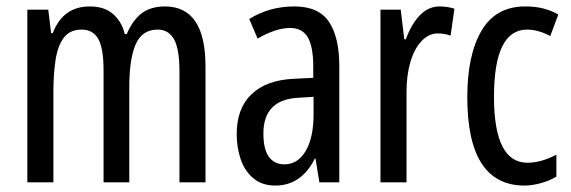

<svg xmlns="http://www.w3.org/2000/svg" viewBox="-20 -567 1777 597"><path d="M493 -547Q619 -547 619 -360V0H538V-345Q538 -415 521 -445Q504 -475 470 -475Q422 -475 402 -429.5Q382 -384 382 -296V0H302V-348Q302 -417 285.5 -446Q269 -475 234 -475Q198 -475 179 -450.5Q160 -426 153 -382Q146 -338 146 -281V0H65V-537H130L139 -464H144Q176 -547 259 -547Q305 -547 332 -523Q359 -499 368 -461H374Q393 -505 421 -526Q449 -547 493 -547Z M895 -547Q971 -547 1003 -499Q1035 -451 1035 -362V0H973L961 -74H959Q917 10 836 10Q795 10 768 -12.5Q741 -35 728.5 -71.5Q716 -108 716 -150Q716 -230 762 -274Q808 -318 893 -322L954 -325V-360Q954 -422 937 -451Q920 -480 882 -480Q838 -480 781 -447L755 -508Q818 -547 895 -547ZM907 -263Q799 -257 799 -152Q799 -103 816 -79.5Q833 -56 864 -56Q906 -56 930.5 -97.5Q955 -139 955 -212V-266Z M1347 -547Q1371 -547 1393 -540L1381 -456Q1364 -463 1341 -463Q1313 -463 1290.5 -439Q1268 -415 1256 -374Q1244 -333 1244 -280V0H1163V-537H1226L1237 -445H1242Q1259 -492 1285.5 -519.5Q1312 -547 1347 -547Z M1611 10Q1433 10 1433 -265Q1433 -397 1477.5 -472Q1522 -547 1613 -547Q1645 -547 1670 -540.5Q1695 -534 1716 -522L1691 -455Q1653 -475 1619 -475Q1516 -475 1516 -266Q1516 -61 1620 -61Q1642 -61 1664.5 -67.5Q1687 -74 1710 -86V-18Q1689 -5 1661.5 2.5Q1634 10 1611 10Z"/></svg>

Font: Noto Sans Tamil ExtraCondensed
Style: Regular
Weight: 400
Width: 2
Designer: Jelle Bosma - Monotype Design Team
Foundry: Monotype Imaging Inc.
Version: Version 2.004; ttfautohint (v1.8.4.7-5d5b)